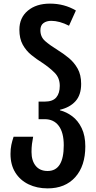

<svg xmlns="http://www.w3.org/2000/svg" viewBox="-20 -790 529 1060"><path d="M243 250Q184 250 137.5 227.5Q91 205 64.5 162.5Q38 120 38 60Q38 32 42.5 10.5Q47 -11 55 -35H163Q159 -15 156.5 5Q154 25 154 49Q154 97 177 125.5Q200 154 243 154Q332 154 332 12Q332 -58 304.5 -95Q277 -132 227 -132H193V-229H226Q271 -229 290.5 -252Q310 -275 310 -316Q310 -360 281.5 -388.5Q253 -417 214 -443Q182 -463 153 -486.5Q124 -510 105.5 -543.5Q87 -577 87 -626Q87 -692 133.5 -731Q180 -770 256 -770Q335 -770 399 -732L361 -648Q308 -675 263 -675Q237 -675 220 -662.5Q203 -650 203 -623Q203 -586 229.5 -563Q256 -540 298 -514Q329 -495 359 -470.5Q389 -446 408.5 -411.5Q428 -377 428 -327Q428 -266 397 -231.5Q366 -197 311 -184V-181Q347 -172 379 -148Q411 -124 431 -82.5Q451 -41 451 18Q451 126 395.5 188Q340 250 243 250Z"/></svg>

Font: Noto Sans Georgian Condensed SemiBold
Style: Regular
Weight: 600
Width: 3
Designer: Monotype Design Team, Akaki Razmadze
Foundry: Google LLC
Version: Version 2.005; ttfautohint (v1.8.4.7-5d5b)